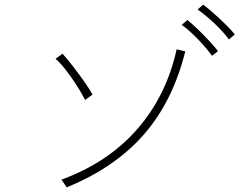

<svg xmlns="http://www.w3.org/2000/svg" viewBox="-20 -861 1040 826"><path d="M267 -55Q267 -56 261 -64Q255 -72 250 -80Q245 -88 244 -88Q444 -161 570 -305Q696 -449 740 -649L777 -640Q724 -426 599.5 -283Q475 -140 267 -55ZM346 -431Q332 -459 310 -493.5Q288 -528 264 -559Q240 -590 219 -608L249 -630Q268 -609 294 -575.5Q320 -542 343.5 -508.5Q367 -475 378 -454ZM892 -621Q878 -641 855 -667Q832 -693 807 -716.5Q782 -740 762 -754L786 -775Q804 -761 830 -736Q856 -711 880.5 -684.5Q905 -658 918 -641ZM965 -691Q951 -711 927 -736Q903 -761 877 -783.5Q851 -806 830 -820L854 -841Q872 -828 899 -804Q926 -780 951.5 -755Q977 -730 990 -713Z"/></svg>

Font: Zen Kaku Gothic New Light
Style: Regular
Weight: 300
Designer: Yoshimichi Ohira
Foundry: Positype
Version: Version 1.002